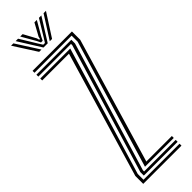

<svg xmlns="http://www.w3.org/2000/svg" viewBox="-322 -969 971 971"><g transform="rotate(-45 163.0 -483.5)"><path d="M85.5 -55 292 -743.2V-786.2H26.5V-800H308V-740.8L109 -68.8H291.5V-55ZM49.8 -27.5V-52.5L260.2 -749.8V-758.8H26.5V-772.5H276.2V-746L65.5 -50V-41.2H291.5V-27.5ZM18 0V-56.5L218 -731.2H26.5V-745H241L33.8 -54.8V-13.8H291.5V0ZM39.5 -966.8H56.2L134.5 -844.2H118ZM72.2 -966.8H89.5L142.8 -879.5L158.2 -855.2H170.2L185.5 -879.5L238.8 -966.8H256L179.2 -844.2H149ZM105 -966.8H122.2L158.2 -900.2L161.5 -887.5H167L170 -900.2L206.5 -966.8H223.8L180.2 -891.5L170.2 -871.2H158.2L148.2 -891.5ZM272 -966.8H289L210.2 -844.2H193.8Z"/></g></svg>

Font: Big Shoulders Inline Text
Style: Regular
Weight: 400
Designer: Patric King
Foundry: XO Type Co
Version: Version 1.000